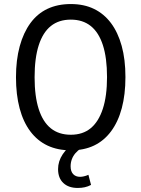

<svg xmlns="http://www.w3.org/2000/svg" viewBox="-20 -734 699 949"><path d="M330 9Q265 9 215 -14.5Q165 -38 130 -84.5Q95 -131 77 -198.5Q59 -266 59 -352Q59 -438 77.5 -505.5Q96 -573 130.5 -620Q165 -667 215 -690.5Q265 -714 330 -714Q395 -714 444.5 -690Q494 -666 528.5 -620Q563 -574 581.5 -507Q600 -440 600 -353Q600 -267 582 -199.5Q564 -132 529 -85Q494 -38 444.5 -14.5Q395 9 330 9ZM330 -68Q389 -68 428 -100Q467 -132 488 -195.5Q509 -259 509 -353Q509 -448 488.5 -511Q468 -574 428.5 -605.5Q389 -637 330 -637Q271 -637 231.5 -605.5Q192 -574 171.5 -510.5Q151 -447 151 -352Q151 -258 171.5 -194.5Q192 -131 231.5 -99.5Q271 -68 330 -68ZM364 195Q319 195 293 170.5Q267 146 267 102Q267 63 290 28.5Q313 -6 352 -31L380 0Q365 9 353 23Q341 37 335 53.5Q329 70 329 88Q329 113 341.5 126.5Q354 140 376 140Q384 140 395 137.5Q406 135 417 130L430 180Q415 188 399 191.5Q383 195 364 195Z"/></svg>

Font: Nunito Sans 10pt Condensed Medium
Style: Regular
Weight: 500
Width: 3
Designer: Vernon Adams
Foundry: Vernon Adams
Version: Version 3.101;gftools[0.9.27]